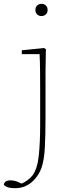

<svg xmlns="http://www.w3.org/2000/svg" viewBox="-75 -729 374 1004"><path d="M5 255Q-23 255 -37.5 249Q-52 243 -55 236Q-50 214 -21 214Q-11 214 1 216.5Q13 219 29 227L38 231Q55 224 70.5 212Q86 200 96 187Q121 152 128 83Q135 14 135 -75V-259Q135 -312 134.5 -360Q134 -408 132 -446H39V-466L155 -478L165 -472L163 -356V-116Q163 -19 159.5 43.5Q156 106 143 145.5Q130 185 100 215Q60 255 5 255ZM142 -645Q129 -645 119.5 -653.5Q110 -662 110 -677Q110 -692 119.5 -700.5Q129 -709 142 -709Q155 -709 164.5 -700.5Q174 -692 174 -677Q174 -662 164.5 -653.5Q155 -645 142 -645Z"/></svg>

Font: Source Serif Pro ExtraLight
Style: Regular
Weight: 200
Designer: Frank Grießhammer
Foundry: Adobe Systems Incorporated
Version: Version 3.001;hotconv 1.0.111;makeotfexe 2.5.65597